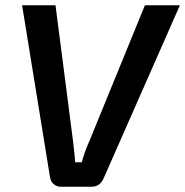

<svg xmlns="http://www.w3.org/2000/svg" viewBox="-20 -710 704 730"><path d="M664 -690 374 -32Q360 0 328 0H211Q195 0 183.5 -10.5Q172 -21 170 -37L64 -690H191L258 -171Q264 -119 266 -93H291Q301 -132 320 -174L531 -690Z"/></svg>

Font: Exo 2.0 Semi Bold
Style: Italic
Weight: 600
Italic angle: -8°
Designer: Natanael Gama
Version: Version 1.001;PS 001.001;hotconv 1.0.70;makeotf.lib2.5.58329